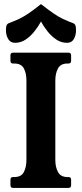

<svg xmlns="http://www.w3.org/2000/svg" viewBox="-20 -917 398 937"><path d="M250 -136Q250 -102 263 -77.5Q276 -53 309 -53H314Q327 -53 327 -40V-13Q327 0 314 0H44Q31 0 31 -13V-40Q31 -53 44 -53H50Q84 -53 96.5 -77.5Q109 -102 109 -136V-524Q109 -559 96.5 -583Q84 -607 50 -607H44Q31 -607 31 -620V-647Q31 -660 44 -660H314Q327 -660 327 -647V-620Q327 -607 314 -607H309Q276 -607 263 -583Q250 -559 250 -524ZM180 -812Q166.9 -787.5 147.9 -763.8Q129 -740 105.3 -724Q81.7 -708 53 -708Q31 -708 20 -726.6Q9 -745.2 9 -769.5Q9 -781 11 -789.8Q13 -798.6 21 -803Q50 -814 72.5 -824.5Q95 -835 120 -852Q145 -869 180 -897Q216 -869 240.5 -852Q265 -835 287.5 -824.5Q310 -814 339 -803Q347 -798.6 349 -790Q351 -781.2 351 -769.6Q351 -745 340.4 -726.5Q329.8 -708 307.2 -708Q279 -708 254.9 -724Q230.9 -740 211.9 -764Q193 -788 180 -812Z"/></svg>

Font: Young Serif Light
Style: Regular
Weight: 300
Designer: Bastien Sozeau
Foundry: NBR — Bastien Sozeau
Version: Version 5.001